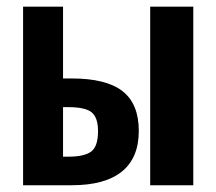

<svg xmlns="http://www.w3.org/2000/svg" viewBox="-20 -548 640 568"><path d="M191.9 -315.9Q294.4 -315.9 342.5 -278.3Q390.6 -240.7 390.6 -160.6Q390.6 -81.1 340.6 -40.5Q290.5 0 192.4 0H48.3V-528.3H166.5V-315.9ZM166.5 -84.5H182.1Q230 -84.5 250 -99.9Q270 -115.2 270 -159.7Q270 -200.2 251.2 -215.6Q232.4 -231 182.6 -231H166.5ZM424.3 0V-528.3H551.8V0Z"/></svg>

Font: Cousine
Style: Bold
Weight: 700
Monospace: yes
Designer: Steve Matteson
Foundry: Ascender Corporation
Version: Version 1.20